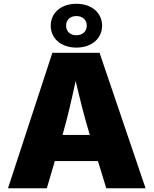

<svg xmlns="http://www.w3.org/2000/svg" viewBox="-20 -1011 825 1031"><path d="M22.9 0H231.4L274.4 -146H505.9L550.8 0H761.7L514.6 -727.5H261.2ZM390.1 -755.4C474.1 -755.4 528.3 -806.2 528.3 -873C528.3 -940.4 474.1 -990.7 390.1 -990.7C306.2 -990.7 252.4 -940.4 252.4 -873C252.4 -806.2 306.2 -755.4 390.1 -755.4ZM390.1 -821.8C356.4 -821.8 335 -842.3 335 -873C335 -904.3 356.4 -924.8 390.1 -924.8C423.8 -924.8 445.8 -904.3 445.8 -873C445.8 -842.3 423.8 -821.8 390.1 -821.8ZM315.9 -286.6 318.8 -297.4C343.8 -384.3 365.2 -479 386.2 -576.2C409.2 -479 432.6 -384.3 459 -297.4L462.4 -286.6Z"/></svg>

Font: Raveo ExtraBold
Style: Regular
Weight: 800
Designer: Jakub Foglar, Rasmus Andersson (Inter)
Foundry: Jakubfoglar.com
Version: Version 1.100;Glyphs 3.2.3 (3260)